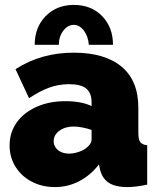

<svg xmlns="http://www.w3.org/2000/svg" viewBox="-20 -750 639 780"><path d="M19 -159Q19 -212 48 -252.5Q77 -293 128.5 -316Q180 -339 246 -339Q277 -339 304.5 -334Q332 -329 352 -319V-335Q352 -372 330.5 -390Q309 -408 261 -408Q217 -408 178.5 -393.5Q140 -379 98 -351L43 -469Q96 -503 154.5 -519.5Q213 -536 280 -536Q405 -536 473.5 -479.5Q542 -423 542 -312V-210Q542 -183 550 -172.5Q558 -162 578 -160V0Q555 5 534.5 7.5Q514 10 498 10Q447 10 420.5 -8.5Q394 -27 386 -63L382 -82Q347 -37 301 -13.5Q255 10 203 10Q151 10 109 -12Q67 -34 43 -72.5Q19 -111 19 -159ZM327 -146Q338 -154 345 -163.5Q352 -173 352 -183V-222Q336 -228 315.5 -232Q295 -236 279 -236Q245 -236 221.5 -219Q198 -202 198 -176Q198 -162 206 -150.5Q214 -139 228 -132.5Q242 -126 260 -126Q277 -126 295.5 -131.5Q314 -137 327 -146ZM280 -649Q255 -649 237 -625Q219 -601 219 -568H121Q121 -639 165.5 -684.5Q210 -730 280 -730Q351 -730 395 -684.5Q439 -639 439 -568H341Q338 -603 320.5 -626Q303 -649 280 -649Z"/></svg>

Font: Raleway Thin Black
Style: Regular
Weight: 900
Version: Version 4.026